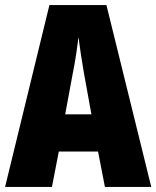

<svg xmlns="http://www.w3.org/2000/svg" viewBox="-20 -734 614 754"><path d="M392 0 365 -139H211L184 0H0L174 -714H398L574 0ZM310 -445Q303 -485 297.5 -522Q292 -559 288 -589Q285 -561 279.5 -524Q274 -487 266 -447L236 -285H339Z"/></svg>

Font: Noto Sans Khmer UI ExtraCondensed Black
Style: Regular
Weight: 900
Width: 2
Designer: Danh Hong and the Monotype Design Team
Foundry: Monotype Imaging Inc.
Version: Version 2.002; ttfautohint (v1.8.4.7-5d5b)